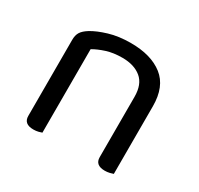

<svg xmlns="http://www.w3.org/2000/svg" viewBox="-110 -608 771 745"><g transform="rotate(30 275.0 -235.0)"><path d="M395 -301Q395 -357 363.5 -383Q332 -409 279 -409Q239 -409 208 -399Q177 -389 155 -376V-2Q150 0 140 2.5Q130 5 118 5Q75 5 75 -31V-372Q75 -393 83.5 -406.5Q92 -420 113 -433Q139 -449 182 -462Q225 -475 279 -475Q370 -475 422.5 -434Q475 -393 475 -305V-2Q470 0 459.5 2.5Q449 5 438 5Q395 5 395 -31V-301Z"/></g></svg>

Font: Baloo 2
Style: Regular
Weight: 400
Designer: Sarang Kulkarni and Ek Type
Foundry: Ek Type
Version: Version 1.640;hotconv 1.0.111;makeotfexe 2.5.65597; ttfautoh